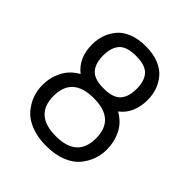

<svg xmlns="http://www.w3.org/2000/svg" viewBox="-184 -772 899 899"><g transform="rotate(45 265.0 -322.5)"><path d="M179.4 -400.6Q204.1 -373 265.6 -373Q327.1 -373 351.8 -400.6Q376.5 -428.2 376.5 -481Q376.5 -533.7 351.8 -561Q327.1 -588.4 265.6 -588.4Q204.1 -588.4 179.4 -561Q154.8 -533.7 154.8 -481Q154.8 -428.2 179.4 -400.6ZM265.6 -308.6Q124.5 -308.6 124.5 -182.6Q124.5 -56.6 265.6 -56.6Q405.8 -56.6 405.8 -182.6Q405.8 -308.6 265.6 -308.6ZM389.6 -344.7Q436 -318.8 457.5 -275.1Q479 -231.4 479 -182.6Q479 -147.5 467.8 -115.5Q456.5 -83.5 432.9 -54.9Q409.2 -26.4 366 -9.3Q322.8 7.8 265.6 7.8Q208.5 7.8 165.3 -9.3Q122.1 -26.4 98.1 -54.9Q74.2 -83.5 62.7 -115.5Q51.3 -147.5 51.3 -182.6Q51.3 -231.4 73.2 -275.1Q95.2 -318.8 141.6 -344.7Q81.5 -391.6 81.5 -481Q81.5 -514.2 91.6 -543.7Q101.6 -573.2 122.6 -598.4Q143.6 -623.5 180.2 -638.2Q216.8 -652.8 265.6 -652.8Q314.5 -652.8 351.1 -638.2Q387.7 -623.5 408.7 -598.4Q429.7 -573.2 439.7 -543.7Q449.7 -514.2 449.7 -481Q449.7 -390.6 389.6 -344.7Z"/></g></svg>

Font: AzarMehrMonospaced
Style: SansBold
Weight: 1
Designer: Amin Abedi
Version: Version 1.00